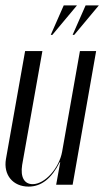

<svg xmlns="http://www.w3.org/2000/svg" viewBox="-31 -684 391 711"><path d="M244 -555 335 -664H286L238 -555ZM163 -555 254 -664H205L157 -555ZM190 -83H192L177 0H238L325 -495H265L199 -122C188 -61 135 -2 90 -2C59 -2 44 -28 51 -73L126 -495H62L-9 -95C-19 -36 17 7 75 7C122 7 160 -23 190 -83Z"/></svg>

Font: Moniqa Ita Display
Style: Italic
Weight: 400
Italic angle: -10°
Designer: Rajesh Rajput
Foundry: Rajesh Rajput
Version: Version 1.000